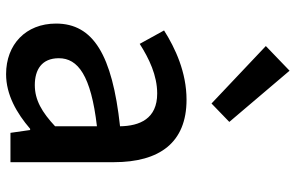

<svg xmlns="http://www.w3.org/2000/svg" viewBox="-186 -748 948 615"><g transform="rotate(90 287.5 -440.0)"><path d="M217 14C283 14 342 -20 392 -63H396L405 0H499V-331C499 -478 436 -564 299 -564C211 -564 134 -528 77 -492L120 -414C167 -444 221 -470 279 -470C360 -470 383 -414 384 -351C155 -326 55 -265 55 -146C55 -49 122 14 217 14ZM252 -78C203 -78 166 -100 166 -155C166 -216 221 -258 384 -277V-143C339 -101 300 -78 252 -78ZM311 -644 370 -701 206 -894 127 -818Z"/></g></svg>

Font: Noto Sans CJK TC Medium
Style: Regular
Weight: 500
Designer: Ryoko NISHIZUKA 西塚涼子 (kana, bopomofo & ideographs); Paul D. Hunt (Latin, Greek & Cyrillic); Sandoll Communications 산돌커뮤니
Foundry: Adobe
Version: Version 2.004;hotconv 1.0.118;makeotfexe 2.5.65603